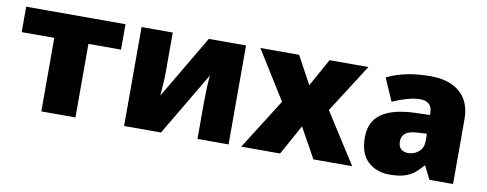

<svg xmlns="http://www.w3.org/2000/svg" viewBox="-53 -805 2679 1057"><g transform="rotate(10 1286.0 -276.5)"><path d="M579.1 -411.1H397V0H206.1V-411.1H23.9V-553.2H579.1Z M843.3 -553.2V-337.9Q843.3 -303.7 840.8 -266.4Q838.4 -229 835.9 -199.2L1044.9 -553.2H1252.9V0H1079.1V-200.2Q1079.1 -239.3 1080.8 -281.5Q1082.5 -323.7 1085.9 -356L875 0H668.9V-553.2Z M1502 -282.2 1333 -553.2H1549.8L1633.8 -397.9L1719.7 -553.2H1937L1763.7 -282.2L1943.8 0H1727.1L1633.8 -168L1541 0H1323.7Z M2284.7 -563Q2389.6 -563 2448.7 -511Q2507.8 -459 2507.8 -362.8V0H2375.5L2338.9 -73.2H2335Q2311.5 -43.9 2286.9 -25.6Q2262.2 -7.3 2230.5 1.2Q2198.7 9.8 2152.8 9.8Q2080.6 9.8 2032.7 -34.2Q1984.9 -78.1 1984.9 -168.9Q1984.9 -257.8 2046.4 -300.8Q2107.9 -343.8 2224.6 -349.1L2316.9 -352.1V-359.9Q2316.9 -397 2298.6 -412.6Q2280.3 -428.2 2249.5 -428.2Q2216.8 -428.2 2176.5 -416.7Q2136.2 -405.3 2095.7 -387.2L2040.5 -513.2Q2088.4 -537.6 2148.9 -550.3Q2209.5 -563 2284.7 -563ZM2317.9 -247.1 2273.9 -245.1Q2221.2 -243.2 2200 -226.8Q2178.7 -210.4 2178.7 -180.2Q2178.7 -151.9 2193.8 -138.4Q2209 -125 2233.9 -125Q2268.6 -125 2293.2 -147Q2317.9 -168.9 2317.9 -204.1Z"/></g></svg>

Font: Open Sans ExtraBold
Style: Regular
Weight: 800
Designer: Monotype Design Team
Foundry: Monotype Imaging Inc.
Version: Version 3.003; ttfautohint (v1.8.4)